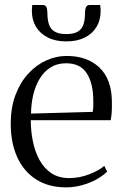

<svg xmlns="http://www.w3.org/2000/svg" viewBox="-20 -756 500 786"><path d="M250.5 11Q179.5 11 128.8 -21Q78 -53 51 -111.5Q24 -170 24 -249.5Q24 -316 43.5 -367.5Q63 -419 96 -454.8Q129 -490.5 169.8 -508.8Q210.5 -527 252.5 -527Q337 -527 387 -479.5Q437 -432 438 -341Q438.5 -312 437.2 -294.8Q436 -277.5 433 -264H106Q106 -220 114.5 -177.8Q123 -135.5 141.5 -101.5Q160 -67.5 190 -47.2Q220 -27 263 -27Q306 -27 345.5 -42.5Q385 -58 407 -77L418.5 -53.5Q400.5 -35.5 373.8 -21Q347 -6.5 315.2 2.2Q283.5 11 250.5 11ZM107 -291 359.5 -298Q361.5 -309 361.8 -320Q362 -331 362 -341Q362 -414 335.5 -455.5Q309 -497 250.5 -497Q214 -497 187 -480Q160 -463 142.5 -434Q125 -405 116.2 -368Q107.5 -331 107 -291ZM156 -735.5Q166.5 -735.5 170.2 -726.2Q174 -717 174 -703Q174 -673.5 181.2 -654.2Q188.5 -635 205.5 -625.8Q222.5 -616.5 251.5 -616.5Q280.5 -616.5 297.2 -625.8Q314 -635 321 -654.2Q328 -673.5 328 -703Q328 -717 332 -726.2Q336 -735.5 346.5 -735.5H390Q391 -729.5 391.5 -723.2Q392 -717 392 -711Q392 -674.5 375.5 -646.5Q359 -618.5 327.5 -602.5Q296 -586.5 251.5 -586.5Q207 -586.5 175.5 -602.5Q144 -618.5 127.2 -646.5Q110.5 -674.5 110.5 -711Q110.5 -717 111 -723.2Q111.5 -729.5 112 -735.5Z"/></svg>

Font: Merriweather 120pt Light
Style: Regular
Weight: 300
Version: Version 2.100